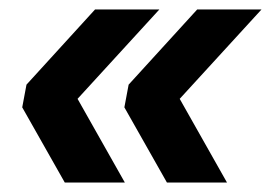

<svg xmlns="http://www.w3.org/2000/svg" viewBox="-20 -456 573 406"><path d="M117 -70 27 -229 36 -277 181 -436H317L144 -247L244 -70ZM333 -70 243 -229 252 -277 397 -436H533L360 -247L460 -70Z"/></svg>

Font: Livvic SemiBold
Style: Italic
Weight: 600
Italic angle: -10°
Designer: Jacques Le Bailly, Baron von Fonthausen
Version: Version 1.001; ttfautohint (v1.8.2)